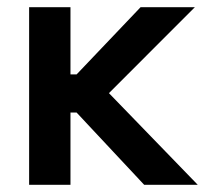

<svg xmlns="http://www.w3.org/2000/svg" viewBox="-20 -514 574 534"><path d="M61 0V-494H176V-307H193L371 -494H522L283 -255L530 0H381L193 -201H176V0Z"/></svg>

Font: Space Grotesk Frontify SemiBold
Style: Regular
Weight: 600
Designer: Florian Karsten
Version: Version 2.000